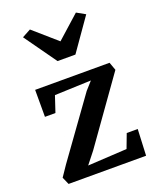

<svg xmlns="http://www.w3.org/2000/svg" viewBox="-158 -959 854 1050"><g transform="rotate(-20 269.5 -433.5)"><path d="M37 0ZM510 -499 244 -125 191 -58 419 -71 450 -153H514L507 0H56L37 -43L79 -105L323 -444L364 -490L152 -482L121 -389H60V-546H493ZM146 -866 281 -748 414 -867 464 -839 333 -652H229L96 -839Z"/></g></svg>

Font: Martel
Style: Bold
Weight: 700
Designer: Dan Reynolds
Foundry: Dan Reynolds
Version: Version 1.001; ttfautohint (v1.1) -l 5 -r 5 -G 72 -x 0 -D la